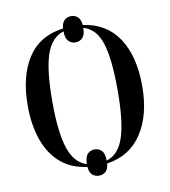

<svg xmlns="http://www.w3.org/2000/svg" viewBox="-91 -854 878 993"><g transform="rotate(-10 348.5 -358.0)"><path d="M349 61Q329 61 314.5 48.5Q300 36 297 6Q213 -5 158 -53Q103 -101 75.5 -179.5Q48 -258 48 -359Q48 -513 110 -609Q172 -705 297 -721Q300 -751 314 -764Q328 -777 349 -777Q369 -777 383.5 -764Q398 -751 401 -721Q522 -705 585.5 -610Q649 -515 649 -358Q649 -205 585 -108Q521 -11 401 6Q398 36 383.5 48.5Q369 61 349 61ZM297 -9Q297 -46 312 -61.5Q327 -77 349 -77Q371 -77 386 -61.5Q401 -46 401 -9Q465 -28 492.5 -111Q520 -194 520 -358Q520 -523 493.5 -605.5Q467 -688 401 -706Q401 -670 386 -654.5Q371 -639 349 -639Q327 -639 312 -654.5Q297 -670 297 -706Q232 -686 204.5 -603.5Q177 -521 177 -358Q177 -196 205 -112Q233 -28 297 -9Z"/></g></svg>

Font: Noto Serif Display Condensed SemiBold
Style: Regular
Weight: 600
Width: 3
Designer: Monotype Design Team
Foundry: Monotype Imaging Inc.
Version: Version 2.009